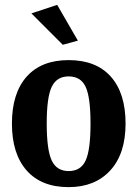

<svg xmlns="http://www.w3.org/2000/svg" viewBox="-20 -758 565 789"><path d="M238 -574 109 -703 215 -738 300 -591ZM262 11Q150 11 89.5 -57.5Q29 -126 29 -250Q29 -375 89.5 -443Q150 -511 262 -511Q375 -511 435.5 -443Q496 -375 496 -250Q496 -126 433 -57.5Q370 11 262 11ZM262 -55Q312 -55 332 -98.5Q352 -142 352 -250Q352 -358 332 -401Q312 -444 262 -444Q213 -444 192.5 -401Q172 -358 172 -251Q172 -142 192.5 -98.5Q213 -55 262 -55Z"/></svg>

Font: Arsenal SC
Style: Bold
Weight: 700
Designer: Andrij Shevchenko
Foundry: Stairsfor
Version: Version 2.001; ttfautohint (v1.8.4.7-5d5b)